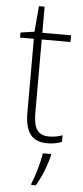

<svg xmlns="http://www.w3.org/2000/svg" viewBox="-59 -691 407 944"><g transform="rotate(5 144.0 -218.5)"><path d="M199 -24C140 -24 122 -62 122 -135V-496H264V-529H122V-658H94L83 -531L15 -521V-496H83V-133C83 -39 113 10 194 10C224 10 246 4 265 -3V-36C247 -29 225 -24 199 -24ZM217 69V61H176C171 103 148 180 133 213V221H155C183 176 205 117 217 69Z"/></g></svg>

Font: Noto Sans Devanagari SemiCondensed ExtraLight
Style: Regular
Weight: 200
Width: 4
Designer: Jelle Bosma - Monotype Design Team
Foundry: Monotype Imaging Inc.
Version: Version 2.004